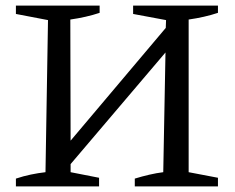

<svg xmlns="http://www.w3.org/2000/svg" viewBox="-20 -668 841 688"><path d="M37 0V-28Q64 -37 90.5 -42.5Q117 -48 143 -51L152 -596L37 -618V-648H337V-622Q313 -614 286.5 -608Q260 -602 232 -598L233 -164L574 -568L575 -596L457 -618V-648H761V-622Q737 -614 710.5 -608Q684 -602 656 -598V-51L761 -31V0H463V-28Q489 -36 515 -42Q541 -48 565 -51L573 -480L233 -80V-51L335 -31V0Z"/></svg>

Font: Piazzolla SC
Style: Regular
Weight: 400
Designer: Juan Pablo del Peral
Foundry: Huerta Tipografica
Version: Version 1.330